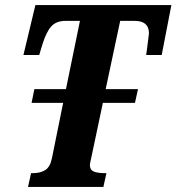

<svg xmlns="http://www.w3.org/2000/svg" viewBox="-20 -734 693 754"><path d="M653 -714 615 -518H554Q554 -519 558 -547Q565 -601 565 -603Q565 -652 509 -652H452L395 -384H522L510 -330H384L340 -122Q338 -112 335.5 -101Q333 -90 333 -86Q333 -67 348 -60.5Q363 -54 393 -54H398L386 0H90L102 -54H109Q138 -54 157.5 -66Q177 -78 184 -113L228 -330H104L115 -384H239L294 -652H237Q201 -652 181.5 -630.5Q162 -609 147 -561L134 -518H72L119 -714Z"/></svg>

Font: Noto Serif CondExtraBold
Style: Italic
Weight: 800
Width: 3
Italic angle: -12°
Designer: Monotype Design Team
Foundry: Monotype Imaging Inc.
Version: Version 1.001